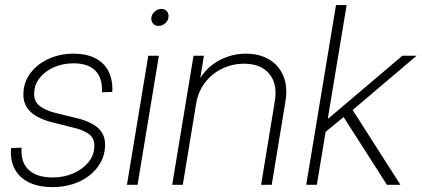

<svg xmlns="http://www.w3.org/2000/svg" viewBox="-20 -748 1706 777"><path d="M192.9 9.3Q140.6 9.3 103.3 -7.1Q65.9 -23.4 45.4 -54.2Q24.9 -85 23.9 -128.4Q23.9 -133.8 24.4 -138.4Q24.9 -143.1 24.9 -148.9L67.4 -150.4Q63 -91.3 96.2 -60.5Q129.4 -29.8 192.9 -29.8Q238.3 -29.8 276.6 -46.4Q314.9 -63 338.4 -92Q361.8 -121.1 361.8 -158.2Q362.3 -188.5 340.3 -205.1Q318.4 -221.7 277.3 -231.4L193.4 -252.4Q134.8 -267.1 104.5 -294.7Q74.2 -322.3 74.7 -366.7Q75.2 -415.5 103.3 -452.4Q131.3 -489.3 177.2 -510Q223.1 -530.8 277.3 -530.8Q350.1 -530.8 391.1 -495.4Q432.1 -460 434.6 -396Q435.1 -391.1 434.8 -386.2Q434.6 -381.3 434.1 -376L392.6 -374.5Q395.5 -431.2 366.5 -461.4Q337.4 -491.7 277.3 -491.7Q234.4 -491.7 198.2 -475.8Q162.1 -460 140.1 -432.1Q118.2 -404.3 118.2 -368.2Q117.7 -337.9 140.1 -319.6Q162.6 -301.3 206.5 -290.5L290.5 -270Q347.2 -256.3 376.5 -230.2Q405.8 -204.1 405.3 -160.6Q404.8 -122.6 387.7 -91.3Q370.6 -60.1 341.3 -37.4Q312 -14.6 273.7 -2.7Q235.4 9.3 192.9 9.3Z M493.7 0 580.1 -522.5H623L536.6 0ZM621.6 -643.1Q607.4 -643.1 598.9 -653.3Q590.3 -663.6 592.8 -677.7Q595.2 -691.9 606.9 -701.9Q618.7 -711.9 632.8 -711.9Q647.5 -711.9 655.8 -701.9Q664.1 -691.9 661.6 -677.2Q659.7 -663.1 647.7 -653.1Q635.7 -643.1 621.6 -643.1Z M773.9 -329.6 719.7 0H676.8L763.2 -522.5H805.2L785.6 -401.9L774.4 -403.3Q805.7 -468.3 859.9 -499.5Q914.1 -530.8 974.6 -530.8Q1030.8 -530.8 1070.1 -506.8Q1109.4 -482.9 1127.2 -439.5Q1145 -396 1134.8 -335.4L1079.6 0H1036.6L1091.8 -336.4Q1104 -408.2 1069.8 -449.2Q1035.6 -490.2 967.8 -490.2Q920.9 -490.2 879.6 -470.5Q838.4 -450.7 810.3 -414.6Q782.2 -378.4 773.9 -329.6Z M1291 -209 1301.3 -269H1309.6L1608.4 -522.5H1666L1394.5 -292L1389.6 -290ZM1219.2 0 1339.8 -727.5H1382.8L1262.2 0ZM1545.9 0 1363.3 -285.6 1399.4 -314.9 1600.6 0Z"/></svg>

Font: Inter 28pt ExtraLight
Style: Italic
Weight: 250
Italic angle: -9.3988°
Designer: Rasmus Andersson
Foundry: rsms
Version: Version 4.001;git-66647c0bb